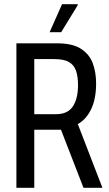

<svg xmlns="http://www.w3.org/2000/svg" viewBox="-20 -893 519 913"><path d="M58 0V-687H251Q325 -687 365 -661Q405 -635 421 -592.5Q437 -550 437 -496Q437 -423 413.5 -374Q390 -325 350 -303L467 0H377L270 -276H143V0ZM143 -350H246Q302 -350 326.5 -387Q351 -424 351 -489Q351 -529 341.5 -556.5Q332 -584 308 -598Q284 -612 237 -612H143ZM216 -740 275 -873H349L350 -869L271 -740Z"/></svg>

Font: Archivo ExtraCondensed
Style: Regular
Weight: 400
Width: 2
Designer: Hector Gatti
Foundry: Omnibus-Type
Version: Version 2.001